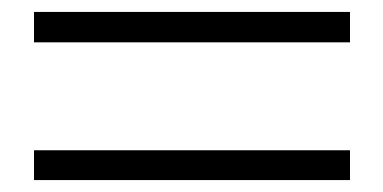

<svg xmlns="http://www.w3.org/2000/svg" viewBox="-20 -526 643 322"><path d="M567 -224V-274H37V-224ZM567 -455V-506H37V-455Z"/></svg>

Font: Source Han Serif CN
Style: Bold
Weight: 700
Designer: Ryoko NISHIZUKA 西塚涼子 (kana & ideographs); Frank Grießhammer (Latin, Greek & Cyrillic); Wenlong ZHANG 张文龙 (bopomofo); San
Foundry: Adobe
Version: Version 2.003;hotconv 1.1.1;makeotfexe 2.6.0